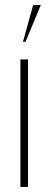

<svg xmlns="http://www.w3.org/2000/svg" viewBox="-20 -733 190 753"><path d="M90 -500V0H60V-500ZM110 -713H140L80 -569H70Z"/></svg>

Font: Urbanist
Style: Regular
Weight: 400
Designer: Corey Hu
Foundry: Corey Hu
Version: Version 1.2; befe77262ef67d88f1d94aa3d2e49ef1327b4483